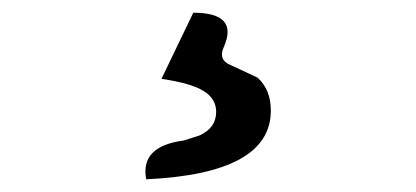

<svg xmlns="http://www.w3.org/2000/svg" viewBox="-20 -23 654 302"><path d="M210 259Q200 207 269 198L294 190Q320 178 320 153Q320 132 300 120Q281 108 234 101L284 -3Q356 -3 332 51Q323 71 342 79L385 99Q406 118 406 151Q406 250 210 259Z"/></svg>

Font: Swei Half Moon CJK SC
Style: Medium
Weight: 500
Version: Version 2.071